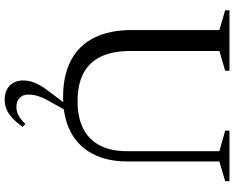

<svg xmlns="http://www.w3.org/2000/svg" viewBox="-108 -616 979 802"><g transform="rotate(90 381.0 -215.5)"><path d="M612 -256.5V-643L526 -667V-685H737.5V-667L655 -643V-260Q655 -174.5 623.5 -114Q592 -53.5 531.8 -21.8Q471.5 10 385.5 10Q296 10 233.5 -22.5Q171 -55 138.5 -119Q106 -183 106 -277.5V-643L23.5 -667V-685H276V-667L193.5 -643V-271.5Q193.5 -197 217 -148Q240.5 -99 287 -74.8Q333.5 -50.5 403.5 -50.5Q471 -50.5 517.5 -74Q564 -97.5 588 -143.5Q612 -189.5 612 -256.5ZM410.5 54.5Q396.5 78 388.8 96Q381 114 378.2 128.2Q375.5 142.5 375.5 155Q375.5 178.5 389.8 191.8Q404 205 427.5 205Q442.5 205 459 197.8Q475.5 190.5 499 167.5L510.5 179.5Q490 207 472 223.2Q454 239.5 435.8 246.8Q417.5 254 397 254Q360 254 338.2 232.8Q316.5 211.5 316.5 176Q316.5 161 320.8 144.5Q325 128 336.8 107Q348.5 86 371 57.5L435.5 -28H457Z"/></g></svg>

Font: Newsreader 36pt
Style: Regular
Weight: 400
Designer: Hugues Gentile
Foundry: Production Type
Version: Version 1.003